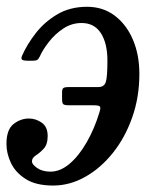

<svg xmlns="http://www.w3.org/2000/svg" viewBox="-32 -548 483 580"><path d="M-12.5 -113Q-12.5 -156.5 8.8 -173.2Q30 -190 55.5 -190Q76 -190 94 -177.5Q112 -165 112 -137Q112 -111.5 100 -98.8Q88 -86 76.2 -78.5Q64.5 -71 64.5 -60.5Q64.5 -51.5 80.2 -40.5Q96 -29.5 120.5 -29.5Q150.5 -29.5 178.8 -53.8Q207 -78 230.2 -118.8Q253.5 -159.5 268.5 -209Q272.5 -222 270 -226Q267.5 -230 249.5 -230H175.5Q163 -230 159.2 -233.2Q155.5 -236.5 155.5 -249V-269Q155.5 -279.5 159.8 -282.2Q164 -285 173.5 -285H265Q282.5 -285 287.5 -300Q292.5 -315 292.5 -365Q292.5 -417 272.8 -447.8Q253 -478.5 214.5 -478.5Q184.5 -478.5 159.2 -461.8Q134 -445 115.5 -421.2Q97 -397.5 87.5 -376Q84 -369 80 -366.8Q76 -364.5 65 -364.5H54.5Q39.5 -364.5 35 -367.5Q30.5 -370.5 35 -380.5Q49.5 -413.5 75.8 -447.5Q102 -481.5 140.8 -504.5Q179.5 -527.5 231 -527.5Q279 -527.5 314.5 -500.8Q350 -474 369.5 -428.2Q389 -382.5 389 -325Q389 -254 367.2 -192.8Q345.5 -131.5 308.5 -85.5Q271.5 -39.5 225 -13.5Q178.5 12.5 128.5 12.5Q77 12.5 46 -7Q15 -26.5 1.2 -55.5Q-12.5 -84.5 -12.5 -113Z"/></svg>

Font: Besley* Narrow
Style: Italic
Weight: 400
Width: 4
Italic angle: -13°
Designer: Owen Earl
Foundry: indestructible type*
Version: Version 3.000; ttfautohint (v1.8.3)